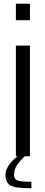

<svg xmlns="http://www.w3.org/2000/svg" viewBox="-20 -826 238 1015"><path d="M146 134.8V168.9Q86.9 168.9 59.6 163.1Q33.2 157.2 21.7 143.1Q10.3 128.9 8.8 101.1Q8.8 67.4 35.2 35.6Q62 4.9 84 -5.9H118.2Q85.9 22.5 70.1 46.6Q54.2 70.8 54.2 97.2Q54.2 109.4 58.6 115.2Q61 124.5 77.1 129.4Q82 131.8 99.6 133.3Q101.1 133.3 103 133.5Q105 133.8 107.9 134Q110.8 134.3 113.3 134.3Q126.5 134.8 146 134.8ZM138.2 -719.2H64V-806.2H138.2ZM138.2 0H64V-585H138.2Z"/></svg>

Font: VL Oswald
Style: Light
Weight: 300
Designer: vernon adams
Foundry: vernon adams
Version: Version ; ttfautohint (v0.92.18-e454-dirty) -l 8 -r 50 -G 20